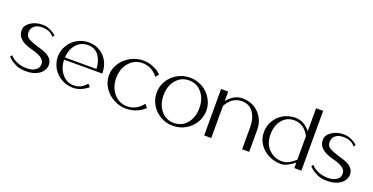

<svg xmlns="http://www.w3.org/2000/svg" viewBox="-27 -1485 4361 2244"><g transform="rotate(20 2153.5 -363.0)"><path d="M460.9 -498Q460.9 -498 455.1 -503.9Q449.2 -509.8 438.5 -518.6Q418 -534.2 379.9 -551.8Q340.8 -570.3 286.1 -570.3Q201.2 -570.3 139.6 -527.3Q79.1 -484.4 79.1 -429.7Q79.1 -380.9 100.6 -350.6Q122.1 -320.3 155.3 -299.8Q206.1 -270.5 270.5 -254.9Q335 -239.3 379.9 -213.9Q403.3 -200.2 418 -180.7Q432.6 -161.1 432.6 -132.8Q432.6 -93.8 409.2 -71.3Q386.7 -48.8 354.5 -38.1Q337.9 -33.2 320.3 -30.3Q301.8 -28.3 286.1 -28.3Q215.8 -28.3 157.2 -54.7Q97.7 -81.1 77.1 -114.3Q70.3 -106.4 57.6 -91.8Q57.6 -91.8 64.5 -84Q72.3 -75.2 85.9 -63.5Q112.3 -41 162.1 -16.6Q211.9 7.8 286.1 7.8Q331.1 7.8 366.2 0Q400.4 -7.8 426.8 -21.5Q474.6 -46.9 496.1 -83Q516.6 -119.1 516.6 -149.4Q516.6 -194.3 495.1 -221.7Q473.6 -250 440.4 -267.6Q412.1 -283.2 379.9 -293Q347.7 -302.7 315.4 -312.5Q254.9 -330.1 209 -353.5Q162.1 -377 162.1 -429.7Q162.1 -457 171.9 -477.5Q181.6 -497.1 198.2 -510.7Q215.8 -525.4 238.3 -532.2Q261.7 -539.1 286.1 -540Q333 -542 377.9 -525.4Q421.9 -507.8 441.4 -475.6Q448.2 -483.4 460.9 -498Z M1137.7 -280.3Q1137.7 -355.5 1105.5 -418.9Q1072.3 -482.4 1015.6 -519.5Q984.4 -539.1 947.3 -550.8Q910.2 -561.5 868.2 -561.5Q826.2 -561.5 788.1 -550.8Q750 -539.1 716.8 -519.5Q655.3 -482.4 619.1 -418.9Q582 -355.5 582 -280.3Q582 -239.3 593.8 -202.1Q604.5 -164.1 625 -131.8Q664.1 -72.3 728.5 -35.2Q793.9 1 872.1 1Q925.8 1 971.7 -19.5Q1017.6 -41 1055.7 -72.3Q1045.9 -83 1026.4 -106.4Q998 -71.3 959 -49.8Q919.9 -28.3 872.1 -28.3Q782.2 -28.3 724.6 -97.7Q666 -167 663.1 -272.5Q799.8 -272.5 1073.2 -272.5Q1094.7 -272.5 1137.7 -272.5Q1137.7 -272.5 1137.7 -275.4Q1137.7 -278.3 1137.7 -280.3ZM868.2 -528.3Q956.1 -528.3 1003.9 -464.8Q1051.8 -400.4 1055.7 -299.8Q925.8 -299.8 664.1 -299.8Q668.9 -401.4 725.6 -464.8Q781.2 -528.3 868.2 -528.3Z M1539.1 -11.7Q1441.4 -11.7 1375 -87.9Q1308.6 -164.1 1308.6 -280.3Q1308.6 -396.5 1375 -472.7Q1441.4 -548.8 1539.1 -548.8Q1596.7 -548.8 1646.5 -523.4Q1695.3 -499 1733.4 -449.2Q1744.1 -461.9 1766.6 -488.3Q1724.6 -530.3 1664.1 -555.7Q1604.5 -580.1 1539.1 -580.1Q1456.1 -580.1 1383.8 -541Q1311.5 -502 1267.6 -438.5Q1244.1 -404.3 1230.5 -364.3Q1217.8 -324.2 1217.8 -280.3Q1217.8 -237.3 1230.5 -197.3Q1244.1 -157.2 1267.6 -123Q1310.5 -58.6 1383.8 -20.5Q1456.1 18.6 1539.1 18.6Q1604.5 18.6 1664.1 -5.9Q1724.6 -30.3 1766.6 -72.3Q1754.9 -85.9 1732.4 -113.3Q1694.3 -63.5 1645.5 -37.1Q1596.7 -11.7 1539.1 -11.7Z M2120.1 -579.1Q2075.2 -579.1 2034.2 -567.4Q1993.2 -555.7 1958 -534.2Q1891.6 -495.1 1851.6 -427.7Q1811.5 -360.4 1811.5 -280.3Q1811.5 -236.3 1823.2 -196.3Q1835.9 -156.2 1857.4 -123Q1898.4 -58.6 1967.8 -19.5Q2037.1 19.5 2120.1 19.5Q2203.1 19.5 2272.5 -19.5Q2341.8 -58.6 2382.8 -123Q2405.3 -156.2 2417 -196.3Q2429.7 -236.3 2429.7 -280.3Q2429.7 -360.4 2388.7 -427.7Q2348.6 -495.1 2283.2 -534.2Q2248 -555.7 2206.1 -567.4Q2165 -579.1 2120.1 -579.1ZM2120.1 -15.6Q2023.4 -15.6 1960 -89.8Q1897.5 -164.1 1897.5 -280.3Q1897.5 -396.5 1960 -470.7Q2023.4 -544.9 2120.1 -544.9Q2217.8 -544.9 2280.3 -470.7Q2342.8 -396.5 2342.8 -280.3Q2342.8 -164.1 2280.3 -89.8Q2217.8 -15.6 2120.1 -15.6Z M3064.5 -276.4Q3064.5 -352.5 3030.3 -417Q2995.1 -480.5 2935.5 -518.6Q2903.3 -539.1 2865.2 -549.8Q2827.1 -561.5 2784.2 -561.5Q2721.7 -561.5 2673.8 -532.2Q2626 -503.9 2592.8 -460Q2592.8 -499 2592.8 -578.1Q2563.5 -578.1 2504.9 -578.1Q2504.9 -385.7 2504.9 0Q2534.2 0 2592.8 0Q2592.8 -132.8 2592.8 -398.4Q2621.1 -455.1 2668.9 -491.2Q2716.8 -527.3 2784.2 -527.3Q2877 -527.3 2926.8 -457Q2976.6 -386.7 2976.6 -276.4Q2976.6 -275.4 2976.6 -239.3Q2976.6 -203.1 2976.6 -157.2Q2976.6 -101.6 2976.6 -50.8Q2976.6 0 2976.6 0Q3005.9 0 3064.5 0Q3064.5 0 3064.5 -35.2Q3064.5 -70.3 3064.5 -116.2Q3064.5 -172.9 3064.5 -223.6Q3064.5 -275.4 3064.5 -276.4Z M3625 -746.1Q3625 -692.4 3625 -585.9Q3625 -575.2 3625 -552.7Q3625 -521.5 3625 -459Q3592.8 -502.9 3544.9 -531.2Q3497.1 -559.6 3434.6 -559.6Q3392.6 -559.6 3353.5 -548.8Q3315.4 -537.1 3282.2 -517.6Q3220.7 -480.5 3183.6 -416Q3146.5 -352.5 3146.5 -276.4Q3146.5 -232.4 3159.2 -193.4Q3172.9 -154.3 3195.3 -122.1Q3238.3 -61.5 3308.6 -27.3Q3378.9 6.8 3458 6.8Q3499 6.8 3543.9 -16.6Q3588.9 -40 3625 -69.3Q3625 -46.9 3625 -2Q3654.3 -2 3712.9 -2Q3712.9 -250 3712.9 -746.1Q3683.6 -746.1 3625 -746.1ZM3458 -26.4Q3365.2 -26.4 3296.9 -93.8Q3228.5 -160.2 3228.5 -277.3Q3228.5 -386.7 3285.2 -457Q3342.8 -527.3 3434.6 -527.3Q3502 -527.3 3549.8 -491.2Q3597.7 -455.1 3625 -398.4Q3625 -301.8 3625 -107.4Q3592.8 -76.2 3551.8 -51.8Q3510.7 -26.4 3458 -26.4Z M4207 -498Q4207 -498 4201.2 -503.9Q4195.3 -509.8 4184.6 -518.6Q4164.1 -534.2 4126 -551.8Q4086.9 -570.3 4032.2 -570.3Q3947.3 -570.3 3885.7 -527.3Q3825.2 -484.4 3825.2 -429.7Q3825.2 -380.9 3846.7 -350.6Q3868.2 -320.3 3901.4 -299.8Q3952.1 -270.5 4016.6 -254.9Q4081.1 -239.3 4126 -213.9Q4149.4 -200.2 4164.1 -180.7Q4178.7 -161.1 4178.7 -132.8Q4178.7 -93.8 4155.3 -71.3Q4132.8 -48.8 4100.6 -38.1Q4084 -33.2 4066.4 -30.3Q4047.9 -28.3 4032.2 -28.3Q3961.9 -28.3 3903.3 -54.7Q3843.8 -81.1 3823.2 -114.3Q3816.4 -106.4 3803.7 -91.8Q3803.7 -91.8 3810.5 -84Q3818.4 -75.2 3832 -63.5Q3858.4 -41 3908.2 -16.6Q3958 7.8 4032.2 7.8Q4077.1 7.8 4112.3 0Q4146.5 -7.8 4172.9 -21.5Q4220.7 -46.9 4242.2 -83Q4262.7 -119.1 4262.7 -149.4Q4262.7 -194.3 4241.2 -221.7Q4219.7 -250 4186.5 -267.6Q4158.2 -283.2 4126 -293Q4093.8 -302.7 4061.5 -312.5Q4001 -330.1 3955.1 -353.5Q3908.2 -377 3908.2 -429.7Q3908.2 -457 3918 -477.5Q3927.7 -497.1 3944.3 -510.7Q3961.9 -525.4 3984.4 -532.2Q4007.8 -539.1 4032.2 -540Q4079.1 -542 4124 -525.4Q4168 -507.8 4187.5 -475.6Q4194.3 -483.4 4207 -498Z"/></g></svg>

Font: Suave
Style: Regular
Weight: 400
Designer: Manu Ambady
Version: Version 1.0